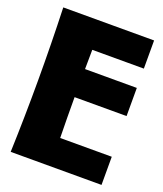

<svg xmlns="http://www.w3.org/2000/svg" viewBox="-131 -790 747 878"><g transform="rotate(20 242.5 -351.5)"><path d="M467 -703V-566H216L215 -472H467V-335H214Q214 -285 214.5 -236Q215 -187 216 -137H467V0H25Q31 -175 31 -350Q31 -527 25 -703Z"/></g></svg>

Font: CAT Rhythmus
Style: Regular
Weight: 400
Designer: Peter Wiegel nach alter Vorlage
Foundry: Peter Wiegel
Version: 1.000